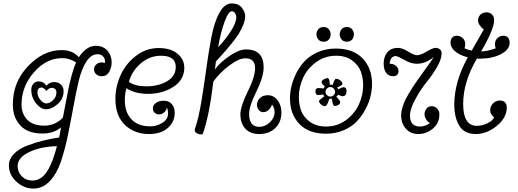

<svg xmlns="http://www.w3.org/2000/svg" viewBox="-20 -773 3028 1123"><path d="M337 -28Q294 8 229 8Q142 8 98.5 -39.5Q55 -87 55 -162Q55 -293 144.5 -386.5Q234 -480 340 -480Q406 -480 441 -438Q486 -505 539 -505Q584 -505 608.5 -476.5Q633 -448 633 -409Q633 -378 618.5 -352.5Q604 -327 575 -327Q556 -327 543 -338.5Q530 -350 530 -367Q530 -384 543 -396Q556 -408 575 -408Q586 -408 593 -404Q594 -408 594 -415Q594 -432 582 -444Q570 -456 551 -456Q513 -456 485 -412.5Q457 -369 440.5 -300Q424 -231 409 -147Q394 -63 376.5 21Q359 105 335.5 174Q312 243 271 286.5Q230 330 175 330Q120 330 76 289.5Q32 249 32 194Q32 157 62 126.5Q92 96 142 77.5Q192 59 235.5 48.5Q279 38 326 31Q328 24 331 5Q334 -14 337 -28ZM348 -85Q353 -110 364 -170Q375 -230 382 -262Q389 -294 400.5 -337Q412 -380 425 -408Q386 -433 345 -433Q250 -433 178 -349.5Q106 -266 106 -162Q106 -107 139.5 -72.5Q173 -38 241 -38Q302 -38 348 -85ZM169 283Q221 283 255 230Q289 177 313 82Q218 84 150.5 116.5Q83 149 83 199Q83 233 107.5 258Q132 283 169 283ZM251 -271Q269 -293 297 -293Q320 -293 336 -279Q352 -265 352 -240Q352 -195 317.5 -164.5Q283 -134 248 -134Q219 -134 191 -168.5Q163 -203 163 -247Q163 -269 175 -283Q187 -297 205 -297Q236 -297 251 -271ZM251 -241Q247 -248 238.5 -254.5Q230 -261 224 -261Q199 -261 199 -234Q199 -208 217 -188Q235 -168 251 -168Q270 -168 290 -187Q310 -206 310 -232Q310 -259 281 -259Q267 -259 251 -241Z M956 -144Q954 -128 940.5 -116Q927 -104 910 -104Q895 -104 884.5 -113.5Q874 -123 874 -140Q874 -158 892 -171Q910 -184 938 -184Q968 -184 985 -164Q1002 -144 1002 -114Q1002 -60 961.5 -24.5Q921 11 851 11Q767 11 711 -42Q655 -95 655 -195Q655 -266 685.5 -333.5Q716 -401 775.5 -446.5Q835 -492 908 -492Q979 -492 1018.5 -458.5Q1058 -425 1058 -377Q1058 -306 994 -265Q930 -224 846 -224Q769 -224 720 -257Q710 -227 710 -188Q710 -116 749 -75Q788 -34 859 -34Q896 -34 929.5 -54.5Q963 -75 963 -110Q963 -130 956 -144ZM734 -294Q771 -268 837 -268Q905 -268 956.5 -297.5Q1008 -327 1008 -382Q1008 -447 922 -447Q855 -447 803 -402Q751 -357 734 -294Z M1122 -25Q1142 -82 1158.5 -183Q1175 -284 1187.5 -377Q1200 -470 1217 -558Q1234 -646 1264 -699.5Q1294 -753 1336 -753Q1374 -753 1394 -728.5Q1414 -704 1414 -678Q1414 -656 1403 -628.5Q1392 -601 1377.5 -577.5Q1363 -554 1340 -525Q1317 -496 1302 -479Q1287 -462 1266 -439Q1245 -416 1243 -414L1237 -367Q1268 -409 1323.5 -446.5Q1379 -484 1419 -484Q1522 -484 1522 -379Q1522 -324 1479.5 -237.5Q1437 -151 1437 -108Q1437 -31 1496 -31Q1531 -31 1558.5 -57.5Q1586 -84 1586 -117Q1586 -142 1571 -162Q1567 -146 1553 -131.5Q1539 -117 1519 -117Q1503 -117 1493 -130.5Q1483 -144 1483 -160Q1483 -181 1499.5 -198.5Q1516 -216 1547 -216Q1581 -216 1603.5 -186.5Q1626 -157 1626 -115Q1626 -58 1589.5 -23.5Q1553 11 1496 11Q1443 11 1414.5 -21Q1386 -53 1386 -103Q1386 -151 1429 -237.5Q1472 -324 1472 -374Q1472 -432 1415 -432Q1378 -432 1321.5 -390Q1265 -348 1228 -296Q1203 -91 1166 10Q1165 13 1158 13Q1142 13 1130.5 6Q1119 -1 1119 -12Q1119 -16 1122 -25ZM1294 -647Q1270 -582 1256 -497Q1299 -542 1330.5 -591Q1362 -640 1362 -672Q1362 -685 1355 -696Q1348 -707 1335 -707Q1316 -707 1294 -647Z M1887 9Q1785 9 1730.5 -48.5Q1676 -106 1676 -198Q1676 -231 1684.5 -268Q1693 -305 1713 -345Q1733 -385 1763 -416.5Q1793 -448 1840 -468.5Q1887 -489 1944 -489Q2046 -489 2101 -431.5Q2156 -374 2156 -282Q2156 -249 2147.5 -211.5Q2139 -174 2118 -134.5Q2097 -95 2067.5 -63.5Q2038 -32 1991 -11.5Q1944 9 1887 9ZM1887 -33Q1954 -33 2005 -71.5Q2056 -110 2080 -164Q2104 -218 2104 -274Q2104 -317 2091 -353.5Q2078 -390 2041 -418.5Q2004 -447 1946 -447Q1879 -447 1827.5 -408.5Q1776 -370 1752 -316Q1728 -262 1728 -206Q1728 -163 1741 -126.5Q1754 -90 1791.5 -61.5Q1829 -33 1887 -33ZM1881 -266Q1861 -284 1861 -292Q1861 -301 1873 -308.5Q1885 -316 1896 -316Q1901 -316 1904 -309.5Q1907 -303 1908 -291Q1909 -279 1909 -278Q1918 -278 1926 -276Q1927 -277 1930.5 -289Q1934 -301 1938 -306.5Q1942 -312 1947 -312Q1959 -312 1971 -302Q1983 -292 1983 -281Q1983 -275 1952 -261Q1957 -256 1958 -251Q1982 -263 1988 -263Q2007 -263 2007 -241Q2007 -210 1982 -210Q1979 -210 1957 -219Q1956 -216 1947 -207Q1970 -184 1970 -176Q1970 -166 1959.5 -159.5Q1949 -153 1937 -153Q1926 -153 1921 -196Q1914 -194 1907 -196Q1906 -195 1901 -180.5Q1896 -166 1891 -159Q1886 -152 1881 -152Q1870 -152 1858 -162Q1846 -172 1846 -183Q1846 -187 1877 -210Q1873 -214 1869 -222Q1864 -217 1841 -217Q1825 -217 1825 -239Q1825 -258 1842 -258Q1865 -258 1870 -254Q1874 -262 1881 -266ZM1892 -255Q1884 -247 1884 -236Q1884 -225 1892.5 -216.5Q1901 -208 1912 -208Q1923 -208 1931.5 -216.5Q1940 -225 1940 -236Q1940 -247 1931.5 -255.5Q1923 -264 1912 -264Q1901 -264 1892 -255ZM1873 -529Q1853 -529 1842 -542Q1831 -555 1831 -572Q1831 -589 1842 -602Q1853 -615 1873 -615Q1892 -615 1903 -602Q1914 -589 1914 -572Q1914 -554 1903 -541.5Q1892 -529 1873 -529ZM2009 -529Q1989 -529 1978 -542Q1967 -555 1967 -572Q1967 -589 1978 -602Q1989 -615 2009 -615Q2028 -615 2039 -602Q2050 -589 2050 -572Q2050 -554 2039 -541.5Q2028 -529 2009 -529Z M2259 -400Q2283 -400 2297 -387Q2311 -374 2311 -357Q2311 -344 2303 -335.5Q2295 -327 2281 -327Q2254 -327 2239 -346.5Q2224 -366 2224 -401Q2224 -441 2245.5 -467Q2267 -493 2308 -493Q2333 -493 2367 -471.5Q2401 -450 2418 -450Q2440 -450 2474 -470.5Q2508 -491 2525 -493Q2543 -493 2553 -484.5Q2563 -476 2563 -462Q2563 -427 2536 -380.5Q2509 -334 2476 -294Q2443 -254 2410.5 -195Q2378 -136 2378 -98Q2378 -33 2435 -33Q2470 -33 2495 -54Q2483 -58 2473 -74Q2463 -90 2463 -104Q2463 -123 2474.5 -137.5Q2486 -152 2505 -152Q2524 -152 2537 -138Q2550 -124 2550 -105Q2550 -52 2511.5 -20.5Q2473 11 2427 11Q2382 11 2355 -19Q2328 -49 2326 -94Q2326 -142 2356 -199Q2386 -256 2443.5 -334.5Q2501 -413 2517 -439Q2468 -400 2418 -400Q2384 -400 2345 -422.5Q2306 -445 2295 -445Q2263 -445 2259 -400Z M2788 -430H2769Q2689 -293 2689 -165Q2689 -37 2769 -37Q2799 -37 2830 -51.5Q2861 -66 2870 -87Q2847 -104 2847 -129Q2847 -151 2863.5 -168Q2880 -185 2902 -185Q2944 -185 2944 -144Q2944 -84 2885.5 -36.5Q2827 11 2763 11Q2696 11 2666.5 -37.5Q2637 -86 2637 -161Q2637 -294 2716 -438Q2671 -449 2643 -472Q2615 -495 2615 -524Q2615 -541 2624.5 -552.5Q2634 -564 2652 -564Q2671 -564 2686 -550.5Q2701 -537 2701 -514Q2701 -505 2697 -490Q2719 -481 2739 -477Q2807 -595 2810 -601Q2796 -610 2786 -625Q2776 -640 2776 -653Q2776 -675 2791 -688Q2806 -701 2825 -701Q2844 -701 2857 -689Q2870 -677 2870 -655Q2870 -602 2794 -472Q2831 -473 2879 -490Q2875 -505 2875 -514Q2875 -537 2890 -550.5Q2905 -564 2924 -564Q2942 -564 2951.5 -552.5Q2961 -541 2961 -524Q2961 -483 2910.5 -456.5Q2860 -430 2788 -430Z"/></svg>

Font: Bonbon
Style: Regular
Weight: 400
Designer: Ksenia Erulevich
Foundry: Cyreal (www.cyreal.org)
Version: Version 1.001